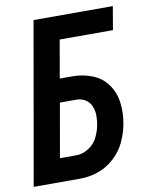

<svg xmlns="http://www.w3.org/2000/svg" viewBox="-97 -797 680 859"><g transform="rotate(-10 243.0 -367.5)"><path d="M-14 0 115 -735H475L457 -629H215L185 -457H242Q290 -457 333 -440Q376 -423 402 -386Q428 -349 433.5 -301.5Q439 -254 430 -207Q423 -167 404.5 -127.5Q386 -88 353 -58Q320 -28 279.5 -14Q239 0 198 0ZM124 -106H198Q227 -106 254 -123Q281 -140 295 -168Q309 -196 314 -225Q318 -247 317.5 -268.5Q317 -290 308.5 -309.5Q300 -329 282 -340Q264 -351 242 -351H167Z"/></g></svg>

Font: Iosevka SS08
Style: Bold Italic
Weight: 700
Italic angle: -10°
Monospace: yes
Designer: Belleve Invis
Foundry: Belleve Invis
Version: 2.1.0; ttfautohint (v1.8.2)